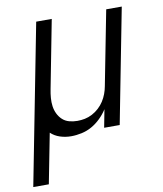

<svg xmlns="http://www.w3.org/2000/svg" viewBox="-110 -598 743 875"><g transform="rotate(-10 261.5 -160.0)"><path d="M-27 210 117 -530H189L128 -215Q124 -195 122.5 -175.5Q121 -156 123.5 -137.5Q126 -119 134 -102.5Q142 -86 155 -74Q168 -62 186 -57Q204 -52 224 -52Q241 -52 258.5 -55.5Q276 -59 293 -68Q310 -77 324 -90Q338 -103 348 -118.5Q358 -134 364.5 -151.5Q371 -169 374 -186L441 -530H513L410 0H338L354 -83Q340 -61 321 -42.5Q302 -24 280 -11.5Q258 1 233 6.5Q208 12 184 12Q157 12 132.5 4Q108 -4 90 -21L45 210Z"/></g></svg>

Font: Lode
Style: Italic
Weight: 400
Italic angle: -11°
Monospace: yes
Designer: Belleve Invis
Foundry: Belleve Invis
Version: Version 29.2.0; ttfautohint (v1.8.3)